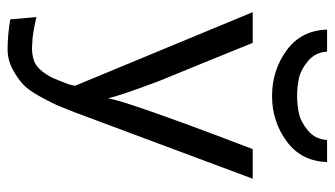

<svg xmlns="http://www.w3.org/2000/svg" viewBox="-208 -500 882 506"><g transform="rotate(90 233.0 -247.0)"><path d="M58 -668H116Q118 -637 140.5 -618Q163 -599 185.5 -594Q208 -589 232 -589Q257 -589 279.5 -594Q302 -599 324.5 -618Q347 -637 349 -668H407Q405 -600 352.5 -561.5Q300 -523 233 -523Q165 -523 112.5 -561.5Q60 -600 58 -668ZM12 -472H93Q110 -430 143.5 -347.5Q177 -265 194 -224Q233 -120 239 -91Q244 -119 274.5 -206Q305 -293 338 -380Q371 -467 373 -472H451L276 -3Q264 28 258 42Q252 56 235.5 86.5Q219 117 203.5 132Q188 147 163 160.5Q138 174 110 174Q73 174 31 167L25 98Q72 109 95 109Q121 112 144 103Q158 96 169 81.5Q180 67 186 53.5Q192 40 202 13V14Q205 2 206 -3Q205 -7 201.5 -15Q198 -23 196 -28Z"/></g></svg>

Font: Coval
Style: Light
Weight: 300
Foundry: Context Ltd
Version: Version 001.000